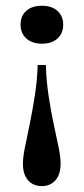

<svg xmlns="http://www.w3.org/2000/svg" viewBox="-20 -448 288 661"><path d="M124.2 192.7Q94.4 192.7 76.6 172.6Q58.9 152.4 58.9 115.3Q58.9 93.5 66.1 58.1Q73.4 22.6 82.7 -22.6Q91.9 -67.7 100 -119.4Q108.1 -171 109.7 -224.2H137.9Q139.5 -170.2 147.2 -119Q154.8 -67.7 164.5 -22.6Q174.2 22.6 181.5 57.7Q188.7 92.7 188.7 114.5Q188.7 152.4 171 172.6Q153.2 192.7 124.2 192.7ZM124.2 -297.6Q91.1 -297.6 71 -315.3Q50.8 -333.1 50.8 -362.9Q50.8 -393.5 70.6 -410.9Q90.3 -428.2 124.2 -428.2Q158.1 -428.2 177.8 -410.5Q197.6 -392.7 197.6 -362.9Q197.6 -333.1 177.8 -315.3Q158.1 -297.6 124.2 -297.6Z"/></svg>

Font: Playfair
Style: Bold
Weight: 700
Designer: Claus Eggers Sørensen
Foundry: Claus Eggers Sørensen
Version: Version 2.001;gftools[0.9.30]